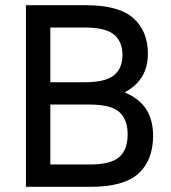

<svg xmlns="http://www.w3.org/2000/svg" viewBox="-20 -720 660 740"><path d="M80 -700H310Q437 -700 493.5 -650.5Q550 -601 550 -513Q550 -412 462 -365V-363Q570 -319 570 -197Q570 -102 513.5 -51Q457 0 330 0H80ZM174 -614V-403H305Q387 -403 419.5 -430Q452 -457 452 -508Q452 -559 419.5 -586.5Q387 -614 305 -614ZM174 -317V-86H325Q407 -86 439.5 -114.5Q472 -143 472 -202Q472 -260 439.5 -288.5Q407 -317 325 -317Z"/></svg>

Font: PT Root UI Medium
Style: Regular
Weight: 500
Designer: Vitaly Kuzmin
Foundry: ParaType Ltd.
Version: Version 2.001G